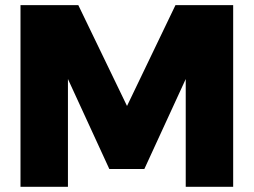

<svg xmlns="http://www.w3.org/2000/svg" viewBox="-20 -721 979 741"><path d="M59.1 -701.2H282.2L470.2 -312L657.2 -701.2H879.9V0H696.8V-416L537.1 -68.8H401.9L242.2 -416V0H59.1Z"/></svg>

Font: Montserrat arm ExtraBold
Style: Regular
Weight: 800
Designer: Julieta Ulanovsky
Foundry: Julieta Ulanovsky
Version: Version 6.000;PS 006.000;hotconv 1.0.88;makeotf.lib2.5.64775